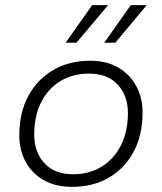

<svg xmlns="http://www.w3.org/2000/svg" viewBox="-20 -716 630 746"><path d="M260 10Q195 10 149 -16.5Q103 -43 79 -88.5Q55 -134 55 -190Q55 -279 90.5 -344Q126 -409 188 -444.5Q250 -480 330 -480Q395 -480 440.5 -453Q486 -426 510 -380.5Q534 -335 534 -279Q534 -191 499 -126Q464 -61 402.5 -25.5Q341 10 260 10ZM264 -39Q327 -39 375 -68.5Q423 -98 450 -151.5Q477 -205 477 -277Q477 -344 437.5 -387Q398 -430 326 -430Q263 -430 215 -401Q167 -372 140 -319Q113 -266 113 -192Q113 -125 152.5 -82Q192 -39 264 -39ZM385 -550 488 -696H550L428 -550ZM235 -550 338 -696H400L277 -550Z"/></svg>

Font: Gantari Light
Style: Italic
Weight: 300
Italic angle: -10°
Version: Version 1.000